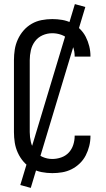

<svg xmlns="http://www.w3.org/2000/svg" viewBox="-20 -836 515 936"><path d="M235 8Q209 8 183 3Q157 -2 134.5 -15Q112 -28 95 -47.5Q78 -67 67 -91Q56 -115 52 -140.5Q48 -166 48 -192V-543Q48 -569 52 -594.5Q56 -620 67 -644Q78 -668 95 -687.5Q112 -707 134.5 -720Q157 -733 183 -738Q209 -743 235 -743Q259 -743 283 -739Q307 -735 329 -724Q351 -713 369 -695.5Q387 -678 398 -656.5Q409 -635 415 -611Q421 -587 421 -563V-560H344V-562Q344 -584 337 -605.5Q330 -627 315 -643Q300 -659 278.5 -666.5Q257 -674 235 -674Q210 -674 187.5 -664Q165 -654 150.5 -634.5Q136 -615 130.5 -591Q125 -567 125 -543V-192Q125 -168 130.5 -144Q136 -120 150.5 -100.5Q165 -81 187.5 -71Q210 -61 235 -61Q257 -61 278.5 -68.5Q300 -76 315 -92Q330 -108 337 -129.5Q344 -151 344 -173V-175H421V-172Q421 -148 415 -124Q409 -100 398 -78.5Q387 -57 369 -39.5Q351 -22 329 -11Q307 0 283 4Q259 8 235 8ZM130 80 79 66 345 -816 396 -802Z"/></svg>

Font: Iosevka QP
Style: Regular
Weight: 400
Designer: Belleve Invis
Foundry: Belleve Invis
Version: Version 20.0.0; ttfautohint (v1.8.4)